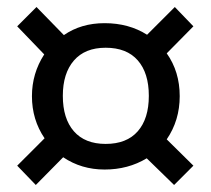

<svg xmlns="http://www.w3.org/2000/svg" viewBox="-20 -615 600 547"><path d="M455 -218 531 -143 476 -88 398 -164Q345 -132 278 -132Q212 -132 160 -167L82 -88L29 -143L107 -221Q71 -274 71 -341Q71 -406 106 -460L29 -540L84 -595L162 -515Q211 -549 278 -549Q347 -549 399 -516L478 -595L531 -540L455 -463Q492 -411 492 -341Q492 -272 455 -218ZM404 -342Q404 -407 372.5 -443Q341 -479 281 -479Q222 -479 190.5 -442.5Q159 -406 159 -342Q159 -277 190.5 -241Q222 -205 281 -205Q341 -205 372.5 -241Q404 -277 404 -342Z"/></svg>

Font: FiraGO
Style: Regular
Weight: 400
Designer: bBox Type
Foundry: bBox Type GmbH
Version: Version 1.001;April 20, 2020;FontCreator 12.0.0.2555 64-bit